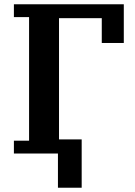

<svg xmlns="http://www.w3.org/2000/svg" viewBox="-20 -718 630 898"><path d="M45 -60H116V-638H45V-698H559V-517H456V-633H256V-66H362V160H251V0H45Z"/></svg>

Font: IBM Plex Serif SmBld
Style: Regular
Weight: 600
Designer: Mike Abbink, Paul van der Laan, Pieter van Rosmalen
Foundry: Bold Monday
Version: Version 3.001